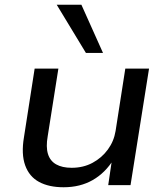

<svg xmlns="http://www.w3.org/2000/svg" viewBox="-20 -780 699 809"><path d="M248 9Q186 9 144.5 -13.5Q103 -36 86 -83.5Q69 -131 81 -202L126 -491H226L181 -206Q173 -161 182 -131.5Q191 -102 216.5 -87.5Q242 -73 282 -73Q331 -73 370 -94Q409 -115 434.5 -150Q460 -185 467 -228L508 -491H608L530 0H436L452 -109H459Q424 -52 371 -21.5Q318 9 248 9ZM342 -557 219 -760H323L414 -557Z"/></svg>

Font: Nunito Sans 10pt SemiExpanded Medium
Style: Italic
Weight: 500
Width: 6
Italic angle: -9°
Designer: Vernon Adams
Foundry: Vernon Adams
Version: Version 3.101;gftools[0.9.27]